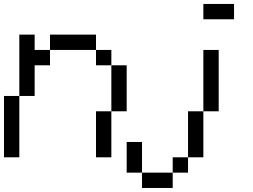

<svg xmlns="http://www.w3.org/2000/svg" viewBox="-20 -789 1271 963"><path d="M692.3 153.8V76.9H846.2V153.8ZM846.2 76.9V0H923.1V76.9ZM615.4 76.9V-76.9H692.3V76.9ZM923.1 0V-230.8H1000V0ZM1000 -230.8V-538.5H1076.9V-230.8ZM1000 -692.3V-769.2H1153.8V-692.3ZM461.5 0V-230.8H538.5V-461.5H461.5V-538.5H230.8V-615.4H461.5V-538.5H538.5V-461.5H615.4V-230.8H538.5V0ZM0 0V-307.7H76.9V-615.4H153.8V-538.5H230.8V-461.5H153.8V-307.7H76.9V0Z"/></svg>

Font: Mintsoda - Lime Green 13x16
Style: Regular
Weight: 400
Designer: Mintsoda-15
Version: Version 1.0